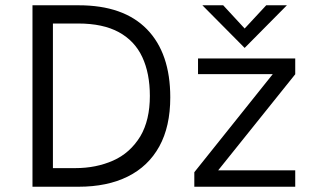

<svg xmlns="http://www.w3.org/2000/svg" viewBox="-20 -710 1181 730"><path d="M103.5 0ZM103.5 0ZM278.3 0H103.5V-689.9H279.3Q449.7 -689.9 538.6 -598.9Q627.4 -507.8 627.4 -339.8Q627.4 -229 585.7 -153.3Q543.9 -77.6 465.8 -38.8Q387.7 0 278.3 0ZM266.6 -70.8Q345.2 -70.8 409.9 -99.4Q474.6 -127.9 513.7 -191.9Q549.8 -253.4 549.8 -345.2Q549.8 -431.2 521 -492.9Q492.2 -554.7 431.9 -587.6Q371.6 -620.6 277.3 -620.6H181.2V-70.8ZM1102.5 0H718.8V-55.2L1017.1 -428.2H732.9V-487.8H1102.5V-427.7L809.6 -62.5H1102.5ZM910.2 -527.8 749.5 -689.9H828.6L910.2 -601.6L992.2 -689.9H1070.8Z"/></svg>

Font: Acari Sans
Style: Regular
Weight: 400
Designer: Alfredo Marco Pradil and Stefan Peev
Foundry: Hanken Design Co.
Version: Version 1.045;February 4, 2021;FontCreator 13.0.0.2655 64-bi